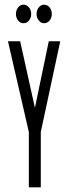

<svg xmlns="http://www.w3.org/2000/svg" viewBox="-20 -799 290 819"><path d="M103 0V-236L14 -623H66L129 -339L188 -623H237L154 -236V0ZM80 -700Q67 -700 57.5 -711.5Q48 -723 48 -739Q48 -756 57.5 -767.5Q67 -779 80 -779Q94 -779 103.5 -767.5Q113 -756 113 -739Q113 -723 103.5 -711.5Q94 -700 80 -700ZM168 -700Q155 -700 145.5 -711.5Q136 -723 136 -739Q136 -756 145.5 -767.5Q155 -779 168 -779Q182 -779 191.5 -767.5Q201 -756 201 -739Q201 -723 191.5 -711.5Q182 -700 168 -700Z"/></svg>

Font: Inconsolata UltraCondensed
Style: Regular
Weight: 400
Width: 1
Monospace: yes
Designer: Raph Levien, Cyreal, Brenton Simpson
Foundry: Raph Levien, Cyreal, Google
Version: Version 3.000; ttfautohint (v1.8.2.53-6de2)